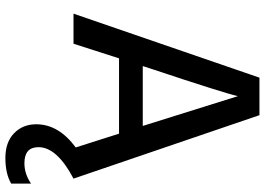

<svg xmlns="http://www.w3.org/2000/svg" viewBox="-152 -562 961 696"><g transform="rotate(90 328.0 -213.5)"><path d="M645 226Q609 247 552 247Q495 247 462.5 215.5Q430 184 430 135Q430 54 514 -8L464 -165H191L138 0H29L261 -674H397L627 0Q513 60 513 127Q513 178 571 178Q610 178 645 154ZM230 -285 219 -251H436L328 -596Q318 -549 230 -285Z"/></g></svg>

Font: Hind Mysuru Medium
Style: Regular
Weight: 500
Designer: Manushi Parikh, Hitesh Malaviya
Foundry: Indian Type Foundry
Version: Version 0.703;PS 1.0;hotconv 1.0.86;makeotf.lib2.5.63406